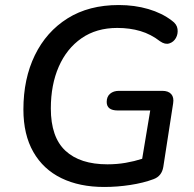

<svg xmlns="http://www.w3.org/2000/svg" viewBox="-20 -734 771 763"><path d="M394 9Q296 9 224 -26Q152 -61 112.5 -130Q73 -199 73 -299Q73 -421 118.5 -514.5Q164 -608 248.5 -661Q333 -714 452 -714Q515 -714 569.5 -698Q624 -682 663 -652Q683 -638 685.5 -618.5Q688 -599 679 -583Q670 -567 653 -561.5Q636 -556 616 -570Q580 -598 538 -610.5Q496 -623 446 -623Q363 -623 304 -582Q245 -541 213.5 -469Q182 -397 182 -303Q182 -189 240 -135Q298 -81 407 -81Q445 -81 479.5 -87Q514 -93 545 -103L577 -295H448Q404 -295 404 -329Q404 -350 417.5 -361.5Q431 -373 453 -373H625Q649 -373 660.5 -360Q672 -347 668 -323L629 -71Q623 -34 590 -22Q550 -7 498 1Q446 9 394 9Z"/></svg>

Font: Nunito SemiBold
Style: Italic
Weight: 600
Italic angle: -9°
Designer: Vernon Adams
Foundry: Vernon Adams
Version: Version 3.601; ttfautohint (v1.8.2.53-6de2)